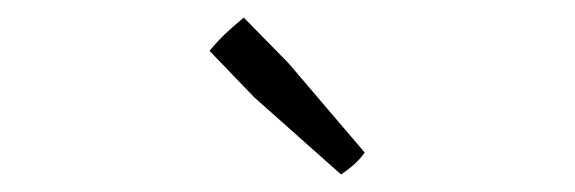

<svg xmlns="http://www.w3.org/2000/svg" viewBox="-20 -755 656 219"><path d="M369 -556 270 -644 219 -697Q229 -709 237 -716.5Q245 -724 258 -735L309 -683L396 -581Q387 -568 369 -556Z"/></svg>

Font: Scope One
Style: Regular
Weight: 400
Designer: Dalton Maag Ltd
Foundry: Dalton Maag Ltd
Version: Version 1.001; ttfautohint (v1.4.1) -l 11 -r 50 -G 50 -x 14 